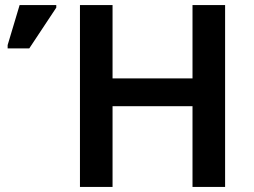

<svg xmlns="http://www.w3.org/2000/svg" viewBox="-20 -734 997 754"><path d="M864 0H736V-317H422V0H294V-714H422V-426H736V-714H864ZM10 -544V-557L57 -714H201V-704L95 -544Z"/></svg>

Font: Noto Sans SemiBold
Style: Regular
Weight: 600
Designer: Monotype Design Team
Foundry: Monotype Imaging Inc.
Version: Version 2.007